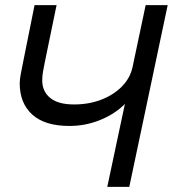

<svg xmlns="http://www.w3.org/2000/svg" viewBox="-20 -730 675 750"><path d="M399 0 477 -367 508 -392Q497 -350 458.5 -315Q420 -280 365.5 -259Q311 -238 251 -238Q155 -238 106 -282.5Q57 -327 57 -405Q57 -419 61 -440Q65 -461 70 -486L115 -710H201L155 -487Q151 -467 148 -450Q145 -433 145 -416Q145 -373 176 -347.5Q207 -322 269 -322Q328 -322 376.5 -341Q425 -360 457 -393Q489 -426 498 -469L549 -710H635L485 0Z"/></svg>

Font: Geist
Style: Italic
Weight: 400
Italic angle: -12°
Designer: Basement.studio, Andrés Briganti, Mateo Zaragoza
Foundry: Basement.studio, Vercel, Andrés Briganti, Guido Ferreyra, Mateo Zaragoza
Version: Version 1.500